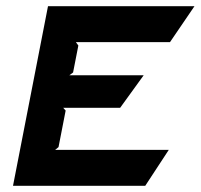

<svg xmlns="http://www.w3.org/2000/svg" viewBox="-20 -600 648 620"><path d="M22 0H449L525 -116H158L169 -125L192 -243L184 -252H368L444 -357H204L216 -366L233 -453L225 -464H529L608 -580H135Z"/></svg>

Font: Charger EcoBlack
Style: Obl
Weight: 1000
Designer: Jasper
Foundry: Cannot Into Space Fonts
Version: Version 1.1